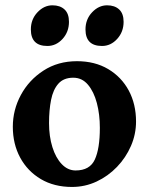

<svg xmlns="http://www.w3.org/2000/svg" viewBox="-20 -704 572 738"><path d="M502.9 -236.8Q502.9 -188 483.4 -143.1Q463.9 -98.1 429.7 -62.5Q395.5 -26.9 351.1 -6.1Q306.6 14.6 256.8 14.6Q188 14.6 137 -15.6Q85.9 -45.9 57.6 -98.1Q29.3 -150.4 29.3 -216.8Q29.3 -281.7 60.3 -339.1Q91.3 -396.5 147 -432.6Q202.6 -468.8 275.9 -468.8Q344.7 -468.8 395.8 -438.5Q446.8 -408.2 474.9 -356Q502.9 -303.7 502.9 -236.8ZM363.8 -212.4Q363.8 -264.2 352.3 -307.9Q340.8 -351.6 318.1 -378.4Q295.4 -405.3 261.7 -405.3Q224.6 -405.3 204.3 -382.3Q184.1 -359.4 176.3 -320.1Q168.5 -280.8 168.5 -231Q168.5 -179.7 181.4 -138.4Q194.3 -97.2 217.5 -73Q240.7 -48.8 270.5 -48.8Q325.2 -48.8 344.5 -90.8Q363.8 -132.8 363.8 -212.4ZM245.1 -620.1Q245.1 -581.5 220.5 -554.4Q195.8 -527.3 162.1 -527.3Q98.6 -527.3 98.6 -590.8Q98.6 -629.9 124 -656.7Q149.4 -683.6 181.6 -683.6Q210.9 -683.6 228 -667.7Q245.1 -651.9 245.1 -620.1ZM455.1 -620.1Q455.1 -581.5 430.4 -554.4Q405.8 -527.3 372.1 -527.3Q308.6 -527.3 308.6 -590.8Q308.6 -629.9 334 -656.7Q359.4 -683.6 391.6 -683.6Q420.9 -683.6 438 -667.7Q455.1 -651.9 455.1 -620.1Z"/></svg>

Font: Gentium Book Plus
Style: Bold
Weight: 700
Designer: Victor Gaultney, Annie Olsen, Iska Routamaa, Becca Hirsbrunner
Foundry: SIL International
Version: Version 6.101